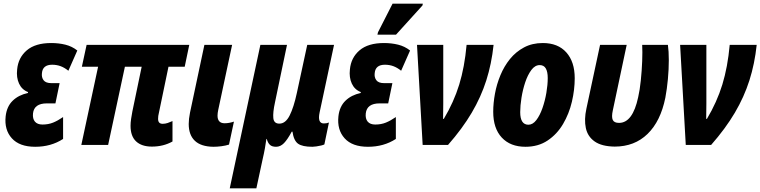

<svg xmlns="http://www.w3.org/2000/svg" viewBox="-20 -795 4170 1053"><path d="M173 10Q87 10 45 -36.5Q3 -83 11 -157Q17 -211 49.5 -242.5Q82 -274 133 -285L134 -290Q100 -303 84.5 -336.5Q69 -370 74 -414Q80 -479 127 -519Q174 -559 261 -559Q302 -559 338.5 -550Q375 -541 404 -518L355 -407Q334 -424 312.5 -432Q291 -440 266 -440Q214 -440 210 -394Q207 -371 219 -355Q231 -339 262 -339H307L284 -228H237Q167 -228 161 -173Q158 -144 171.5 -128Q185 -112 213 -112Q245 -112 271 -122.5Q297 -133 326 -153V-33Q260 10 173 10Z M813 9Q757 9 726.5 -19.5Q696 -48 696 -105Q696 -122 699 -143Q702 -164 706 -184L757 -429H665L573 0H426L518 -429H429L455 -549H1018L993 -429H904L851 -174Q849 -167 848 -159Q847 -151 847 -143Q847 -116 872 -116Q886 -116 899.5 -120.5Q913 -125 926 -131V-19Q876 9 813 9Z M1150 10Q1082 9 1048.5 -23Q1015 -55 1015 -115Q1015 -142 1022 -177L1101 -549H1253L1177 -193Q1173 -174 1173 -161Q1173 -119 1212 -119Q1236 -119 1263 -128L1236 -2Q1217 4 1194 7Q1171 10 1150 10Z M1240 238 1408 -549H1554L1488 -233Q1476 -178 1479 -147.5Q1482 -117 1512 -117Q1546 -117 1568.5 -161.5Q1591 -206 1608 -285L1665 -549H1812L1733 -179Q1720 -118 1756 -118Q1772 -118 1784 -123L1759 -3Q1754 0 1741.5 3Q1729 6 1715 8Q1701 10 1693 10Q1638 10 1614.5 -7Q1591 -24 1584 -73H1580Q1557 -30 1537.5 -10Q1518 10 1494 10Q1472 10 1460.5 -0.5Q1449 -11 1443 -33H1441Q1438 -11 1433 17.5Q1428 46 1420 80L1386 238Z M1998 10Q1912 10 1870 -36.5Q1828 -83 1836 -157Q1842 -211 1874.5 -242.5Q1907 -274 1958 -285L1959 -290Q1925 -303 1909.5 -336.5Q1894 -370 1899 -414Q1905 -479 1952 -519Q1999 -559 2086 -559Q2127 -559 2163.5 -550Q2200 -541 2229 -518L2180 -407Q2159 -424 2137.5 -432Q2116 -440 2091 -440Q2039 -440 2035 -394Q2032 -371 2044 -355Q2056 -339 2087 -339H2132L2109 -228H2062Q1992 -228 1986 -173Q1983 -144 1996.5 -128Q2010 -112 2038 -112Q2070 -112 2096 -122.5Q2122 -133 2151 -153V-33Q2085 10 1998 10ZM2050 -605 2053 -618 2133 -775H2299L2297 -765L2152 -605Z M2298 0 2267 -549H2411V-227Q2411 -206 2410.5 -184Q2410 -162 2410 -143H2414Q2469 -235 2498.5 -331Q2528 -427 2539 -549H2687Q2676 -445 2647 -354Q2618 -263 2567 -176.5Q2516 -90 2437 0Z M2862 10Q2779 10 2732 -40.5Q2685 -91 2685 -182Q2685 -229 2694.5 -281Q2704 -333 2724.5 -382.5Q2745 -432 2777 -471.5Q2809 -511 2854 -535Q2899 -559 2957 -559Q3040 -559 3086 -507.5Q3132 -456 3132 -366Q3132 -303 3116.5 -237Q3101 -171 3068 -115Q3035 -59 2983.5 -24.5Q2932 10 2862 10ZM2878 -111Q2902 -111 2921.5 -136.5Q2941 -162 2955 -202Q2969 -242 2976.5 -286Q2984 -330 2984 -367Q2984 -401 2973.5 -419.5Q2963 -438 2940 -438Q2914 -438 2894 -411Q2874 -384 2860.5 -343.5Q2847 -303 2840 -259Q2833 -215 2833 -180Q2833 -111 2878 -111Z M3351 9Q3280 8 3241.5 -19Q3203 -46 3193 -92.5Q3183 -139 3196 -199L3271 -549H3417L3341 -190Q3333 -154 3340.5 -137.5Q3348 -121 3375 -121Q3450 -121 3480 -262Q3489 -301 3494.5 -354.5Q3500 -408 3502 -460Q3504 -512 3502 -549H3643Q3648 -515 3648 -465Q3648 -415 3643 -361Q3638 -307 3629 -259Q3603 -130 3531.5 -60.5Q3460 9 3351 9Z M3741 0 3710 -549H3854V-227Q3854 -206 3853.5 -184Q3853 -162 3853 -143H3857Q3912 -235 3941.5 -331Q3971 -427 3982 -549H4130Q4119 -445 4090 -354Q4061 -263 4010 -176.5Q3959 -90 3880 0Z"/></svg>

Font: Noto Sans Condensed ExtraBold
Style: Italic
Weight: 800
Width: 3
Italic angle: -12°
Designer: Monotype Design Team
Foundry: Monotype Imaging Inc.
Version: Version 2.013; ttfautohint (v1.8.4.7-5d5b)